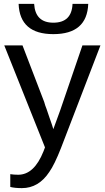

<svg xmlns="http://www.w3.org/2000/svg" viewBox="-20 -762 540 990"><path d="M93 208Q57 208 33 202V136Q51 139 74 139Q156 139 204 19L212 -2L2 -528H96L208 -236L213 -219Q216 -213 235 -156Q251 -111 255 -96L290 -192L405 -528H498L295 0Q261 87 234 125Q179 208 93 208ZM255 -586Q82 -586 76 -742H156Q162 -645 255 -645Q350 -645 354 -742H435Q429 -586 255 -586Z"/></svg>

Font: Libra Sans
Style: Regular
Weight: 400
Foundry: Context Ltd
Version: Version 1.002